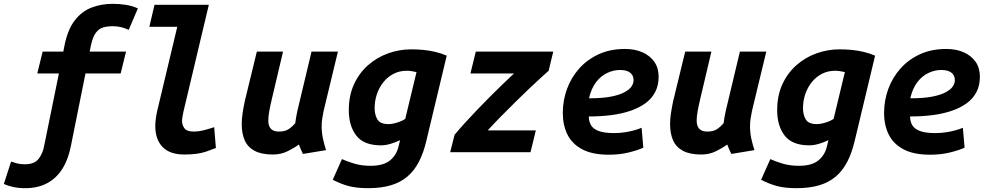

<svg xmlns="http://www.w3.org/2000/svg" viewBox="-101 -796 5161 1004"><path d="M31 188Q-3 188 -31 182Q-59 176 -81 166L-43 49Q-29 54 -11.5 58.5Q6 63 29 63Q79 63 101 34.5Q123 6 130 -34L207 -412H94L122 -526H230L236 -557Q253 -642 290 -689.5Q327 -737 378 -756.5Q429 -776 489 -776Q525 -776 558.5 -770.5Q592 -765 620 -752L572 -640Q550 -650 530 -654.5Q510 -659 487 -659Q461 -659 438.5 -652.5Q416 -646 400 -624.5Q384 -603 374 -557L368 -526H558L530 -412H346L269 -29Q255 40 224 88.5Q193 137 144.5 162.5Q96 188 31 188Z M863 12Q787 12 749 -27.5Q711 -67 711 -137Q711 -156 714 -177Q717 -198 722 -220L826 -656H680L707 -771H991L858 -211Q856 -200 853.5 -187Q851 -174 851 -164Q851 -142 863.5 -125Q876 -108 913 -108Q934 -108 956 -113Q978 -118 995 -123.5Q1012 -129 1019 -131L1028 -22Q1019 -18 976 -3Q933 12 863 12Z M1326 12Q1266 12 1230 -7.5Q1194 -27 1178.5 -62.5Q1163 -98 1163 -147Q1163 -174 1167.5 -204Q1172 -234 1179 -267L1242 -526H1379L1320 -276Q1312 -242 1307 -214.5Q1302 -187 1302 -166Q1302 -147 1308 -134Q1314 -121 1326.5 -114.5Q1339 -108 1358 -108Q1389 -108 1408 -120.5Q1427 -133 1443 -152Q1445 -169 1447.5 -183Q1450 -197 1454 -216L1528 -526H1666L1591 -215Q1587 -195 1584 -175.5Q1581 -156 1581 -136Q1581 -103 1587.5 -72.5Q1594 -42 1604 -11L1483 9Q1479 1 1471.5 -16.5Q1464 -34 1462 -40Q1440 -24 1404.5 -6Q1369 12 1326 12Z M1824 188Q1764 188 1722.5 177Q1681 166 1639 144L1687 36Q1716 49 1753 60Q1790 71 1837 71Q1905 71 1939.5 42Q1974 13 1984 -34L1991 -63Q1966 -51 1940 -43.5Q1914 -36 1891 -36Q1802 -36 1762.5 -86.5Q1723 -137 1723 -220Q1723 -296 1750 -355Q1777 -414 1823.5 -455Q1870 -496 1928.5 -517Q1987 -538 2050 -538Q2081 -538 2113 -535Q2145 -532 2176 -524.5Q2207 -517 2235 -505L2129 -62Q2114 3 2089.5 50Q2065 97 2029 127.5Q1993 158 1942.5 173Q1892 188 1824 188ZM1931 -147Q1942 -147 1956.5 -150Q1971 -153 1987.5 -159Q2004 -165 2018 -174L2077 -419Q2064 -422 2051 -424Q2038 -426 2026 -426Q1988 -426 1957 -410Q1926 -394 1904 -366.5Q1882 -339 1870 -304Q1858 -269 1858 -230Q1858 -196 1872.5 -171.5Q1887 -147 1931 -147Z M2253 0 2276 -91Q2300 -120 2329.5 -152.5Q2359 -185 2392 -219.5Q2425 -254 2459 -288Q2493 -322 2525.5 -353.5Q2558 -385 2587 -412H2359L2387 -526H2792L2768 -426Q2750 -410 2723 -385.5Q2696 -361 2663 -329.5Q2630 -298 2593.5 -262Q2557 -226 2520 -188.5Q2483 -151 2449 -114H2701L2673 0Z M3083 13Q2997 13 2944 -15Q2891 -43 2866.5 -92Q2842 -141 2842 -205Q2842 -271 2864 -331Q2886 -391 2928 -438Q2970 -485 3030 -512.5Q3090 -540 3167 -540Q3219 -540 3258.5 -522.5Q3298 -505 3320.5 -473Q3343 -441 3343 -395Q3343 -349 3325 -314.5Q3307 -280 3274 -256Q3241 -232 3195.5 -216.5Q3150 -201 3095 -194Q3040 -187 2978 -187Q2978 -160 2990 -140.5Q3002 -121 3031 -110.5Q3060 -100 3110 -100Q3140 -100 3168 -104.5Q3196 -109 3218.5 -115.5Q3241 -122 3254 -128L3263 -24Q3236 -11 3188 1Q3140 13 3083 13ZM2979 -282Q3050 -282 3095 -291Q3140 -300 3166 -314.5Q3192 -329 3202 -345Q3212 -361 3212 -376Q3212 -394 3203.5 -406Q3195 -418 3179.5 -424Q3164 -430 3141 -430Q3107 -430 3074 -414.5Q3041 -399 3016 -366.5Q2991 -334 2979 -282Z M3566 12Q3506 12 3470 -7.5Q3434 -27 3418.5 -62.5Q3403 -98 3403 -147Q3403 -174 3407.5 -204Q3412 -234 3419 -267L3482 -526H3619L3560 -276Q3552 -242 3547 -214.5Q3542 -187 3542 -166Q3542 -147 3548 -134Q3554 -121 3566.5 -114.5Q3579 -108 3598 -108Q3629 -108 3648 -120.5Q3667 -133 3683 -152Q3685 -169 3687.5 -183Q3690 -197 3694 -216L3768 -526H3906L3831 -215Q3827 -195 3824 -175.5Q3821 -156 3821 -136Q3821 -103 3827.5 -72.5Q3834 -42 3844 -11L3723 9Q3719 1 3711.5 -16.5Q3704 -34 3702 -40Q3680 -24 3644.5 -6Q3609 12 3566 12Z M4064 188Q4004 188 3962.5 177Q3921 166 3879 144L3927 36Q3956 49 3993 60Q4030 71 4077 71Q4145 71 4179.5 42Q4214 13 4224 -34L4231 -63Q4206 -51 4180 -43.5Q4154 -36 4131 -36Q4042 -36 4002.5 -86.5Q3963 -137 3963 -220Q3963 -296 3990 -355Q4017 -414 4063.5 -455Q4110 -496 4168.5 -517Q4227 -538 4290 -538Q4321 -538 4353 -535Q4385 -532 4416 -524.5Q4447 -517 4475 -505L4369 -62Q4354 3 4329.5 50Q4305 97 4269 127.5Q4233 158 4182.5 173Q4132 188 4064 188ZM4171 -147Q4182 -147 4196.5 -150Q4211 -153 4227.5 -159Q4244 -165 4258 -174L4317 -419Q4304 -422 4291 -424Q4278 -426 4266 -426Q4228 -426 4197 -410Q4166 -394 4144 -366.5Q4122 -339 4110 -304Q4098 -269 4098 -230Q4098 -196 4112.5 -171.5Q4127 -147 4171 -147Z M4763 13Q4677 13 4624 -15Q4571 -43 4546.5 -92Q4522 -141 4522 -205Q4522 -271 4544 -331Q4566 -391 4608 -438Q4650 -485 4710 -512.5Q4770 -540 4847 -540Q4899 -540 4938.5 -522.5Q4978 -505 5000.5 -473Q5023 -441 5023 -395Q5023 -349 5005 -314.5Q4987 -280 4954 -256Q4921 -232 4875.5 -216.5Q4830 -201 4775 -194Q4720 -187 4658 -187Q4658 -160 4670 -140.5Q4682 -121 4711 -110.5Q4740 -100 4790 -100Q4820 -100 4848 -104.5Q4876 -109 4898.5 -115.5Q4921 -122 4934 -128L4943 -24Q4916 -11 4868 1Q4820 13 4763 13ZM4659 -282Q4730 -282 4775 -291Q4820 -300 4846 -314.5Q4872 -329 4882 -345Q4892 -361 4892 -376Q4892 -394 4883.5 -406Q4875 -418 4859.5 -424Q4844 -430 4821 -430Q4787 -430 4754 -414.5Q4721 -399 4696 -366.5Q4671 -334 4659 -282Z"/></svg>

Font: Ubuntu Sans Mono
Style: Bold Italic
Weight: 700
Italic angle: -13.5°
Monospace: yes
Designer: Dalton Maag Ltd
Foundry: Dalton Maag Ltd
Version: Version 1.006